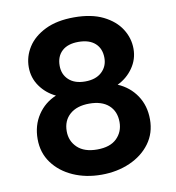

<svg xmlns="http://www.w3.org/2000/svg" viewBox="-81 -785 797 870"><g transform="rotate(-10 317.5 -350.0)"><path d="M317 12Q245 12 186.5 -14Q128 -40 93.5 -87Q59 -134 59 -197Q59 -260 90.5 -307.5Q122 -355 175 -377Q131 -398 103.5 -437Q76 -476 76 -525Q76 -574 103 -616.5Q130 -659 184 -685.5Q238 -712 317 -712Q397 -712 450.5 -685.5Q504 -659 531 -616.5Q558 -574 558 -525Q558 -477 530.5 -437.5Q503 -398 459 -377Q513 -354 544.5 -307Q576 -260 576 -197Q576 -134 541.5 -87Q507 -40 448 -14Q389 12 317 12ZM317 -417Q366 -417 393.5 -442.5Q421 -468 421 -507Q421 -550 394 -574.5Q367 -599 317 -599Q268 -599 241.5 -574.5Q215 -550 215 -507Q215 -467 242 -442Q269 -417 317 -417ZM317 -104Q377 -104 407.5 -134Q438 -164 438 -209Q438 -258 406.5 -286.5Q375 -315 317 -315Q260 -315 227.5 -286.5Q195 -258 195 -209Q195 -164 226.5 -134Q258 -104 317 -104Z"/></g></svg>

Font: DM Sans ExtraBold
Style: Regular
Weight: 800
Designer: Colophon Foundry, Jonny Pinhorn
Foundry: Colophon Foundry
Version: Version 4.004; ttfautohint (v1.8.4.7-5d5b)